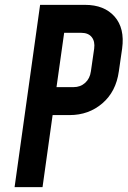

<svg xmlns="http://www.w3.org/2000/svg" viewBox="-20 -770 525 790"><path d="M40 0 145 -750H330Q409 -750 451.5 -701.8Q494 -653.5 482.5 -570L469 -476.5Q457.5 -393 401.2 -344.8Q345 -296.5 266.5 -296.5H196.5L155 0ZM212.5 -411.5H282.5Q311 -411.5 330.5 -429.2Q350 -447 354 -476.5L367.5 -570Q371.5 -599.5 357.5 -617.2Q343.5 -635 314 -635H244Z"/></svg>

Font: Mohave SemiBold
Style: Italic
Weight: 600
Italic angle: -8°
Designer: Gumpita Rahayu
Foundry: Tokotype
Version: Version 2.003